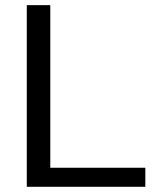

<svg xmlns="http://www.w3.org/2000/svg" viewBox="-20 -718 603 738"><path d="M173.3 -698.2V-73.2H538.6V0H83V-698.2Z"/></svg>

Font: Sansation
Style: Regular
Weight: 400
Designer: Bernd Montag
Version: Version 1.301